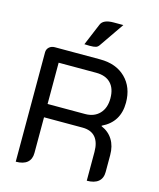

<svg xmlns="http://www.w3.org/2000/svg" viewBox="-135 -1025 935 1128"><g transform="rotate(15 333.0 -460.5)"><path d="M70 -656Q70 -675 83.5 -687.5Q97 -700 118 -700H394Q491 -700 548.5 -643.5Q606 -587 606 -493Q606 -375 503 -326V-323Q548 -304 572 -265.5Q596 -227 596 -172V-69Q596 -31 572 -11Q548 9 502 9V-166Q502 -225 475.5 -255.5Q449 -286 397 -286H163V-69Q163 -31 139.5 -11Q116 9 70 9ZM391 -367Q446 -367 478.5 -401Q511 -435 511 -494Q511 -554 480 -586Q449 -618 391 -618H163V-367ZM337 -896Q351 -930 414 -930H473L371 -782Q363 -769 351 -765Q339 -761 313 -761L281 -762Z"/></g></svg>

Font: K2D
Style: Regular
Weight: 400
Version: Version 1.000; ttfautohint (v1.6)